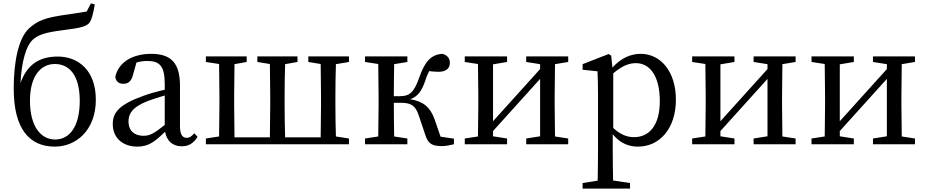

<svg xmlns="http://www.w3.org/2000/svg" viewBox="-20 -852 5471 1134"><path d="M306 -28C222 -28 157 -104 157 -257C157 -404 221 -474 304 -474C391 -474 451 -406 451 -256C451 -105 391 -28 306 -28ZM517 -832 492 -784C448 -776 401 -770 355 -763C256 -748 204 -733 151 -684C88 -625 61 -484 61 -329C61 -90 154 14 304 14C429 14 546 -82 546 -263C546 -437 442 -518 321 -518C207 -518 137 -465 101 -361C107 -486 134 -588 180 -623C221 -656 279 -664 367 -676C438 -685 484 -692 506 -715C521 -733 531 -773 540 -826Z M953 -114C892 -66 867 -50 828 -50C777 -50 739 -76 739 -135C739 -175 756 -218 852 -255C876 -264 914 -277 953 -288ZM1127 -65C1113 -48 1101 -38 1083 -38C1058 -38 1043 -56 1043 -108V-346C1043 -482 988 -534 873 -534C760 -534 680 -483 661 -399C664 -372 680 -357 710 -357C738 -357 756 -374 765 -408L786 -483C809 -489 829 -492 848 -492C922 -492 953 -464 953 -356V-322C909 -312 862 -299 827 -286C684 -235 646 -187 646 -120C646 -32 711 14 791 14C857 14 895 -15 955 -74C964 -21 999 12 1053 12C1091 12 1122 -3 1147 -44Z M2041 -486V-519H1801V-486L1874 -474C1875 -418 1876 -342 1876 -289V-230C1876 -176 1875 -97 1874 -41H1664C1662 -97 1661 -176 1661 -230V-289C1661 -342 1662 -418 1664 -473L1737 -486V-519H1500V-486L1574 -474C1575 -419 1576 -342 1576 -289V-230C1576 -176 1575 -97 1574 -41H1365C1364 -97 1363 -176 1363 -230V-289C1363 -342 1364 -418 1365 -473L1437 -486V-519H1196V-486L1274 -474C1275 -419 1276 -342 1276 -289V-230C1276 -177 1275 -101 1274 -46L1196 -34V0H2041V-34L1964 -46C1962 -101 1961 -177 1961 -230V-289C1961 -342 1962 -418 1964 -473Z M2582 -45 2547 -147C2521 -219 2481 -253 2403 -266C2445 -281 2470 -311 2492 -376C2499 -399 2507 -417 2515 -432C2533 -430 2547 -428 2570 -428C2616 -428 2637 -449 2637 -481C2637 -507 2623 -526 2593 -534C2525 -530 2488 -487 2455 -391C2424 -302 2395 -284 2343 -284H2306C2306 -344 2307 -419 2308 -473L2386 -486V-519H2136V-486L2214 -474C2215 -418 2216 -342 2216 -289V-230C2216 -177 2215 -101 2214 -46L2136 -34V0H2386V-34L2308 -46C2307 -101 2306 -179 2306 -245H2347C2408 -245 2434 -228 2453 -171L2492 -55C2509 -2 2532 11 2593 11C2612 11 2640 5 2661 0V-33Z M3336 -486V-519H3088V-486L3170 -473V-444L2892 -136V-472L2975 -486V-519H2725V-486L2803 -474C2804 -418 2805 -342 2805 -289V-230C2805 -177 2804 -101 2803 -46L2725 -34V0H2975V-34L2892 -47V-78L3170 -386V-47L3088 -34V0H3336V-34L3258 -46C3257 -101 3256 -177 3256 -230V-289C3256 -342 3257 -418 3258 -473Z M3602 -419C3661 -469 3702 -479 3736 -479C3819 -479 3877 -402 3877 -255C3877 -104 3809 -42 3725 -42C3683 -42 3644 -57 3602 -96ZM3590 -523 3575 -533 3421 -473V-440L3509 -431C3511 -387 3512 -348 3512 -287V31C3512 90 3511 153 3510 215L3421 229V262H3701V229L3601 214C3600 152 3599 88 3599 28V-59C3646 -2 3698 14 3748 14C3876 14 3972 -93 3972 -263C3972 -431 3881 -534 3764 -534C3706 -534 3649 -510 3597 -453Z M4679 -486V-519H4431V-486L4513 -473V-444L4235 -136V-472L4318 -486V-519H4068V-486L4146 -474C4147 -418 4148 -342 4148 -289V-230C4148 -177 4147 -101 4146 -46L4068 -34V0H4318V-34L4235 -47V-78L4513 -386V-47L4431 -34V0H4679V-34L4601 -46C4600 -101 4599 -177 4599 -230V-289C4599 -342 4600 -418 4601 -473Z M5384 -486V-519H5136V-486L5218 -473V-444L4940 -136V-472L5023 -486V-519H4773V-486L4851 -474C4852 -418 4853 -342 4853 -289V-230C4853 -177 4852 -101 4851 -46L4773 -34V0H5023V-34L4940 -47V-78L5218 -386V-47L5136 -34V0H5384V-34L5306 -46C5305 -101 5304 -177 5304 -230V-289C5304 -342 5305 -418 5306 -473Z"/></svg>

Font: Noto Serif SC Medium
Style: Regular
Weight: 500
Designer: Ryoko NISHIZUKA 西塚涼子 (kana & ideographs); Frank Grießhammer (Latin, Greek & Cyrillic); Wenlong ZHANG 张文龙 (bopomofo); San
Foundry: Adobe Systems Incorporated
Version: Version 1.001;PS 1.001;hotconv 16.6.54;makeotf.lib2.5.65590